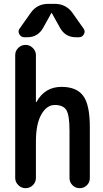

<svg xmlns="http://www.w3.org/2000/svg" viewBox="-20 -985 540 1005"><path d="M267.6 -964.8Q324.2 -964.8 358.4 -918.9L417 -835.9Q427.7 -822.3 419.4 -806.2Q411.1 -790 392.6 -790H377.9Q321.3 -790 293.9 -839.8L251 -917Q251 -918 250 -918Q249 -918 249 -917L206.1 -839.8Q178.7 -790 122.1 -790H107.4Q89.8 -790 81.1 -806.2Q72.3 -822.3 83 -835.9L141.6 -918.9Q174.8 -964.8 232.4 -964.8ZM59.6 -53.7V-696.3Q59.6 -718.8 75.7 -734.4Q91.8 -750 113.8 -750Q135.7 -750 151.9 -733.9Q168 -717.8 168 -696.3V-451.2Q168 -450.2 168.9 -450.2Q170.9 -450.2 170.9 -451.2Q214.8 -530.3 301.8 -530.3Q380.9 -530.3 415.5 -483.4Q450.2 -436.5 450.2 -320.3V-52.7Q450.2 -30.3 434.6 -15.1Q418.9 0 397 0Q375 0 359.4 -15.6Q343.8 -31.2 343.8 -52.7V-300.8Q343.8 -382.8 327.1 -409.2Q310.5 -435.5 266.6 -435.5Q224.6 -435.5 196.3 -385.7Q168 -335.9 168 -244.1V-53.7Q168 -31.2 151.9 -15.6Q135.7 0 113.8 0Q91.8 0 75.7 -16.1Q59.6 -32.2 59.6 -53.7Z"/></svg>

Font: Rounded Mgen+ 1m medium
Style: Regular
Weight: 500
Designer: [Source Han Sans]
Ryoko NISHIZUKA  (kana & ideographs); Paul D. Hunt (Latin, Greek & Cyrillic); Wenlong ZHANG  (bopomofo
Version: Version 1.059.20150602